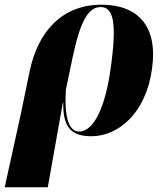

<svg xmlns="http://www.w3.org/2000/svg" viewBox="-66 -566 707 816"><path d="M-46 230H137L201 -129H203C200 -14 248 13 323 13C436 13 554 -84 580 -273C606 -454 521 -546 365 -546C201 -546 96 -436 60 -263L23 -84ZM270 -7C223 -7 207 -79 214 -185L242 -319C274 -471 307 -536 362 -536C416 -536 432 -470 404 -273C382 -116 335 -7 270 -7Z"/></svg>

Font: Noto Serif Display ExtraBold
Style: Italic
Weight: 800
Italic angle: -12°
Designer: Monotype Design Team
Foundry: Monotype Imaging Inc.
Version: Version 2.009